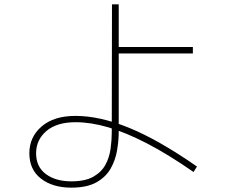

<svg xmlns="http://www.w3.org/2000/svg" viewBox="-20 -820 1040 883"><path d="M308 43Q222 43 168.5 1.5Q115 -40 115 -115Q115 -190 171.5 -238.5Q228 -287 327 -287Q439 -287 574 -232Q709 -177 886 -54L870 -29Q752 -111 655 -161Q558 -211 478 -234.5Q398 -258 328 -258Q241 -258 193.5 -217.5Q146 -177 146 -115Q146 -53 191 -19.5Q236 14 308 14Q372 14 409.5 -7.5Q447 -29 465 -62.5Q483 -96 488.5 -135.5Q494 -175 494 -212L495 -800H526V-214Q526 -174 518.5 -129Q511 -84 489 -45Q467 -6 423.5 18.5Q380 43 308 43ZM504 -574V-604H867V-574Z"/></svg>

Font: Murecho Thin ExtraLight
Style: Regular
Weight: 250
Version: Version 1.010